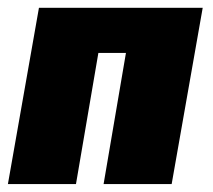

<svg xmlns="http://www.w3.org/2000/svg" viewBox="-61 -466 538 486"><path d="M-41 0H131.3L188 -332H257.8L201.2 0H373.5L452.1 -446.3H37.6Z"/></svg>

Font: Roboto Flex Super Cond Black
Style: Italic
Weight: 900
Width: 3
Italic angle: -10°
Designer: Berlow after Robertson
Foundry: Google
Version: Version 3.200;Glyphs 3.3 (3311)